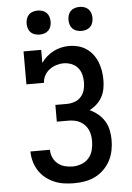

<svg xmlns="http://www.w3.org/2000/svg" viewBox="-62 -997 725 1051"><g transform="rotate(-5 300.0 -471.5)"><path d="M302 8Q275 8 247 4Q219 0 193.5 -11Q168 -22 146 -39.5Q124 -57 109 -80.5Q94 -104 86.5 -131Q79 -158 79 -186H186Q186 -164 195 -143.5Q204 -123 221 -109Q238 -95 259.5 -89.5Q281 -84 302 -84Q327 -84 351 -93Q375 -102 391 -120.5Q407 -139 413.5 -163.5Q420 -188 420 -212Q420 -229 417.5 -245Q415 -261 408 -276Q401 -291 389.5 -303Q378 -315 363.5 -322.5Q349 -330 332.5 -333Q316 -336 300 -336H237V-428H300Q321 -428 342 -435Q363 -442 377.5 -458Q392 -474 398 -495Q404 -516 404 -537Q404 -559 398.5 -580.5Q393 -602 379 -618.5Q365 -635 344 -643Q323 -651 302 -651Q281 -651 260.5 -644.5Q240 -638 223.5 -625.5Q207 -613 196.5 -594Q186 -575 186 -554H89V-735H186V-663Q199 -682 216 -697Q233 -712 253.5 -722.5Q274 -733 296 -738Q318 -743 341 -743Q365 -743 389.5 -736.5Q414 -730 434.5 -716Q455 -702 470 -682Q485 -662 494 -639Q503 -616 507 -591Q511 -566 511 -541Q511 -517 506.5 -493Q502 -469 490.5 -448Q479 -427 461 -410.5Q443 -394 421 -383Q446 -372 467 -354.5Q488 -337 502 -314Q516 -291 521.5 -264Q527 -237 527 -210Q527 -181 521 -151.5Q515 -122 501 -96Q487 -70 465.5 -49Q444 -28 417.5 -15Q391 -2 361.5 3Q332 8 302 8ZM415 -819Q402 -819 389 -823Q376 -827 366.5 -836.5Q357 -846 353 -859Q349 -872 349 -885Q349 -898 353 -911Q357 -924 366.5 -933.5Q376 -943 389 -947Q402 -951 415 -951Q428 -951 441 -947Q454 -943 463.5 -933.5Q473 -924 477 -911Q481 -898 481 -885Q481 -872 477 -859Q473 -846 463.5 -836.5Q454 -827 441 -823Q428 -819 415 -819ZM185 -819Q172 -819 159 -823Q146 -827 136.5 -836.5Q127 -846 123 -859Q119 -872 119 -885Q119 -898 123 -911Q127 -924 136.5 -933.5Q146 -943 159 -947Q172 -951 185 -951Q198 -951 211 -947Q224 -943 233.5 -933.5Q243 -924 247 -911Q251 -898 251 -885Q251 -872 247 -859Q243 -846 233.5 -836.5Q224 -827 211 -823Q198 -819 185 -819Z"/></g></svg>

Font: Iosevka Etoile Semibold
Style: Regular
Weight: 600
Designer: Belleve Invis
Foundry: Belleve Invis
Version: Version 22.1.2; ttfautohint (v1.8.4)